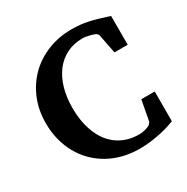

<svg xmlns="http://www.w3.org/2000/svg" viewBox="-160 -826 957 981"><g transform="rotate(-30 318.0 -335.5)"><path d="M600.1 -23.9Q590.8 -20 571 -13.4Q551.3 -6.8 523.4 -0.2Q495.6 6.3 461.2 11.2Q426.8 16.1 388.2 16.1Q336.9 16.1 291 4.4Q245.1 -7.3 206.1 -29.3Q167 -51.3 135.7 -82.5Q104.5 -113.8 82.5 -153.1Q60.5 -192.4 48.8 -238.5Q37.1 -284.7 37.1 -335.9Q37.1 -414.1 64.2 -478.5Q91.3 -543 138.7 -589.4Q186 -635.7 250.5 -661.4Q314.9 -687 389.2 -687Q417.5 -687 440.9 -684.6Q464.4 -682.1 488 -677Q511.7 -671.9 538.3 -664.1Q564.9 -656.2 600.1 -645V-475.1H522L500 -586.9Q500 -589.4 496.1 -595Q492.2 -600.6 486.8 -603Q482.9 -605 474.9 -607.7Q466.8 -610.4 456.8 -612.8Q446.8 -615.2 436 -617.2Q425.3 -619.1 416 -619.1Q364.7 -619.1 323.5 -598.9Q282.2 -578.6 253.4 -541.3Q224.6 -503.9 209.2 -451.4Q193.8 -398.9 193.8 -334Q193.8 -298.8 199.2 -264.2Q204.6 -229.5 216.1 -197.8Q227.5 -166 245.8 -138.9Q264.2 -111.8 289.6 -91.8Q314.9 -71.8 348.4 -60.3Q381.8 -48.8 423.8 -48.8Q442.4 -48.8 458 -53.5Q473.6 -58.1 481.9 -62Q485.8 -63.5 491.7 -70.1Q497.6 -76.7 499 -81.1L521 -199.2H600.1Z"/></g></svg>

Font: Charis SIL CyrE
Style: Bold
Weight: 700
Foundry: SIL International
Version: Version 5.000